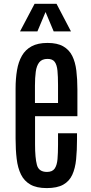

<svg xmlns="http://www.w3.org/2000/svg" viewBox="-20 -963 470 992"><path d="M221.7 8.8C257.5 8.8 285.9 2.8 306.9 -9C327.9 -20.9 343.4 -37.9 353.5 -60.1C363.6 -82.2 370.2 -108.7 373.3 -139.6C376.4 -170.6 377.9 -205.1 377.9 -243.2V-274.4H279.8V-215.3C279.8 -186.7 278.9 -161.9 277.1 -140.9C275.3 -119.9 270.4 -103.6 262.5 -92C254.5 -80.5 241.2 -74.7 222.7 -74.7C194.3 -74.7 177 -86.8 170.7 -111.1C164.3 -135.3 161.1 -170.6 161.1 -216.8V-362.8H379.9V-501C379.9 -536.1 378.1 -568.4 374.5 -597.9C370.9 -627.4 363.9 -652.8 353.3 -674.1C342.7 -695.4 327.1 -711.9 306.6 -723.6C286.1 -735.4 259.1 -741.2 225.6 -741.2C192.4 -741.2 165 -735.4 143.6 -723.9C122.1 -712.3 105.3 -696 93.3 -675C81.2 -654.1 72.8 -629.2 67.9 -600.3C63 -571.5 60.5 -539.9 60.5 -505.4V-246.6C60.5 -208.5 62.4 -173.7 66.2 -142.3C69.9 -110.9 77.3 -84 88.4 -61.5C99.4 -39.1 115.6 -21.7 137 -9.5C158.3 2.7 186.5 8.8 221.7 8.8ZM160.6 -430.7V-520.5C160.6 -547.9 162 -571.9 164.8 -592.5C167.6 -613.2 173.6 -629.4 182.9 -641.1C192.1 -652.8 206.4 -658.7 225.6 -658.7C242.8 -658.7 255.2 -653.6 262.7 -643.3C270.2 -633.1 274.9 -617.9 276.9 -597.9C278.8 -577.9 279.8 -553.2 279.8 -523.9V-430.7ZM83.5 -800.8H173.3L215.3 -900.9L257.3 -800.8H346.7L272 -943.4H158.7Z"/></svg>

Font: Antonio
Style: Regular
Weight: 400
Designer: Vernon Adams
Foundry: Vernon Adams
Version: Version 1.002